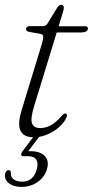

<svg xmlns="http://www.w3.org/2000/svg" viewBox="-27 -544 374 772"><path d="M135 -408 89.5 -416Q83.5 -417.5 80.5 -420.5Q77.5 -423.5 77.5 -428Q77.5 -432.5 81.8 -435.8Q86 -439 93 -439H144Q151.5 -439 156 -441.5Q160.5 -444 164 -449.5L203.5 -514Q207.5 -519.5 211.2 -522Q215 -524.5 219.5 -524.5Q224.5 -524.5 227 -521.8Q229.5 -519 229.5 -513Q229.5 -509 228.2 -503Q227 -497 224 -488.5L110.5 -118Q94.5 -65.5 102 -47.2Q109.5 -29 134.5 -29Q157.5 -29 178.5 -41Q199.5 -53 222.5 -79.5Q227 -85 230.2 -86.5Q233.5 -88 236.5 -87.5Q240.5 -87 241.5 -83.8Q242.5 -80.5 241.5 -75.5Q236.5 -61 223.8 -46.2Q211 -31.5 192.8 -19.2Q174.5 -7 153 0.5Q131.5 8 108.5 8Q80.5 8 66 -4.5Q51.5 -17 50.2 -41Q49 -65 59.5 -99.5L141 -366.5Q147.5 -388.5 146.8 -397.2Q146 -406 135 -408ZM172 -413.5 180 -438.5H315Q326.5 -438.5 326.5 -429.5Q326.5 -422 319.5 -417.8Q312.5 -413.5 300.5 -413.5ZM116 -5.5H139L82.5 69.5L71.5 64.5Q77.5 64 83.2 64Q89 64 96 64Q134.5 64 152.8 83Q171 102 162.5 133.5Q154 166.5 125.5 187Q97 207.5 59 207.5Q26.5 207.5 7.8 192Q-11 176.5 -6 153Q-5 147.5 -1 143.8Q3 140 7 140Q12 140 14.2 142.5Q16.5 145 16.5 149.5Q15.5 169.5 29.2 178Q43 186.5 62 186.5Q108 186.5 121.5 134.5Q127.5 112 118.8 98Q110 84 85.5 84H67.5Q59 84 58.2 78.2Q57.5 72.5 63 65Z"/></svg>

Font: Fraunces 72pt Soft Wonky ExtraLight
Style: Italic
Weight: 250
Italic angle: -16°
Version: Version 1.000;[b76b70a41]